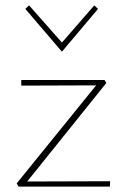

<svg xmlns="http://www.w3.org/2000/svg" viewBox="-20 -693 462 713"><path d="M344 -660 210 -501 74 -660 88 -673 210 -535 330 -673ZM81 -19 389 -20 388 0H49L42 -12L337 -376L59 -375V-396H368L375 -385Z"/></svg>

Font: EauTestInfant Extralight
Style: Regular
Weight: 250
Designer: Christian Thalmann (Catharsis Fonts)
Version: Version 0.001;PS 000.001;hotconv 1.0.88;makeotf.lib2.5.64775